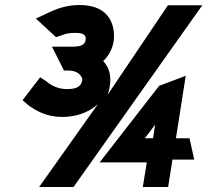

<svg xmlns="http://www.w3.org/2000/svg" viewBox="-20 -745 826 765"><path d="M70 -346 89 -329C121 -304 166 -279 228 -279C278 -279 331 -294 370 -330L136 0H273L786 -724H649L408 -366C413 -378 416 -391 418 -405C424 -446 413 -479 391 -502C412 -521 428 -549 433 -582C436 -604 445 -725 296 -725C244 -725 202 -709 166 -691L123 -671L203 -597L221 -603H222C238 -610 255 -614 278 -614C316 -614 324 -604 321 -585C318 -567 304 -559 268 -559H187L235 -464H252C298 -464 309 -434 308 -427C304 -402 289 -390 246 -390C213 -390 184 -404 166 -420L165 -421L140 -437ZM377 -98H565L549 0H650L667 -109H754L735 -194H681L720 -443L614 -403ZM557 -194 598 -248 590 -194Z"/></svg>

Font: Charger Sport
Style: UltObl
Weight: 1000
Designer: Jasper
Foundry: Cannot Into Space Fonts
Version: Version 1.1